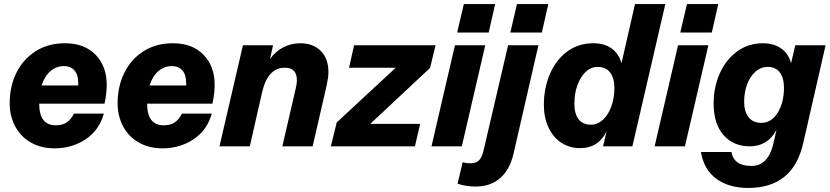

<svg xmlns="http://www.w3.org/2000/svg" viewBox="-20 -724 4105 950"><path d="M497 -211H174Q174 -104 256 -104Q289 -104 310.5 -118.5Q332 -133 346 -162H494Q470 -78 402.5 -34Q335 10 250 10Q183 10 132.5 -19Q82 -48 55 -99Q28 -150 28 -214Q28 -297 61.5 -364.5Q95 -432 157 -471Q219 -510 301 -510Q398 -510 453 -453Q508 -396 508 -305Q508 -260 497 -211ZM186 -301H367V-314Q367 -355 348 -376Q329 -397 297 -397Q258 -397 229 -371.5Q200 -346 186 -301Z M1031 -211H708Q708 -104 790 -104Q823 -104 844.5 -118.5Q866 -133 880 -162H1028Q1004 -78 936.5 -34Q869 10 784 10Q717 10 666.5 -19Q616 -48 589 -99Q562 -150 562 -214Q562 -297 595.5 -364.5Q629 -432 691 -471Q753 -510 835 -510Q932 -510 987 -453Q1042 -396 1042 -305Q1042 -260 1031 -211ZM720 -301H901V-314Q901 -355 882 -376Q863 -397 831 -397Q792 -397 763 -371.5Q734 -346 720 -301Z M1605 -367Q1605 -342 1597 -305L1527 0H1377L1443 -285Q1449 -309 1449 -327Q1449 -389 1389 -389Q1305 -389 1277 -268L1216 0H1066L1182 -500H1331L1316 -432Q1343 -470 1382 -490Q1421 -510 1466 -510Q1528 -510 1566.5 -472.5Q1605 -435 1605 -367Z M1732 -500H2135L2108 -388L1812 -111H2059L2033 0H1617L1646 -118L1938 -389H1707Z M2242 -563 2275 -704H2430L2398 -563ZM2231 -500H2381L2265 0H2115Z M2505 -563 2538 -704H2693L2661 -563ZM2244 185 2269 79Q2289 84 2307 84Q2336 84 2350.5 69Q2365 54 2373 19L2494 -500H2644L2521 36Q2503 115 2455 157Q2407 199 2333 199Q2286 199 2244 185Z M3122 -704H3272L3109 0H2964L2981 -74Q2941 9 2850 9Q2798 9 2757 -18Q2716 -45 2693.5 -94Q2671 -143 2671 -205Q2671 -288 2701 -358Q2731 -428 2786.5 -469Q2842 -510 2915 -510Q2970 -510 3006 -484.5Q3042 -459 3055 -411ZM3020 -290Q3020 -337 2999 -365Q2978 -393 2937 -393Q2904 -393 2878 -368.5Q2852 -344 2837 -302.5Q2822 -261 2822 -210Q2822 -162 2842.5 -134.5Q2863 -107 2904 -107Q2937 -107 2963.5 -131.5Q2990 -156 3005 -198Q3020 -240 3020 -290Z M3346 -563 3379 -704H3534L3502 -563ZM3335 -500H3485L3369 0H3219Z M3915 -500H4065L3954 -15Q3904 206 3682 206Q3587 206 3525 161Q3463 116 3448 28H3599Q3611 97 3698 97Q3779 97 3805 -7L3822 -81Q3778 0 3690 0Q3609 0 3560 -55.5Q3511 -111 3511 -212Q3511 -292 3541 -360Q3571 -428 3626.5 -469Q3682 -510 3755 -510Q3807 -510 3844 -485Q3881 -460 3894 -411ZM3859 -291Q3859 -338 3838.5 -365.5Q3818 -393 3778 -393Q3745 -393 3718.5 -370Q3692 -347 3677 -307.5Q3662 -268 3662 -220Q3662 -172 3684 -144Q3706 -116 3747 -116Q3796 -116 3827.5 -165.5Q3859 -215 3859 -291Z"/></svg>

Font: CBA Beacon Sans Extra Bold
Style: Italic
Weight: 800
Italic angle: -13°
Designer: Wei Huang
Foundry: Wei Huang
Version: Version 1.002